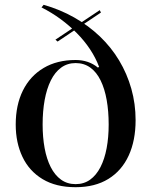

<svg xmlns="http://www.w3.org/2000/svg" viewBox="-20 -765 630 800"><path d="M295.1 15Q213.3 15 157.5 -18.6Q101.7 -52.2 73.6 -111.4Q45.5 -170.5 45.5 -246Q45.5 -327.5 75.5 -388Q105.6 -448.4 161.6 -481.7Q217.6 -515 295.1 -515Q322.1 -515 345.5 -507.1Q368.9 -499.2 388 -483.3L392.9 -486.5Q378.5 -524.5 355 -559.9Q331.5 -595.2 300.4 -626.7Q269.4 -658.3 232.5 -685.4Q195.6 -712.5 153 -734.1L161.8 -745Q230.3 -725.5 289.5 -692Q348.7 -658.5 396.1 -613.3Q443.4 -568.1 476.4 -513.1Q509.4 -458.1 527.2 -395.3Q545 -332.5 545 -264.2Q545 -179.6 516.2 -116.8Q487.4 -54 431.6 -19.5Q375.7 15 295.1 15ZM295.1 2.2Q329.6 2.2 355.4 -16.3Q381.1 -34.7 398.5 -68.5Q415.8 -102.2 424.3 -147.5Q432.8 -192.8 432.8 -246Q432.8 -301.7 424.5 -348.4Q416.2 -395.2 399.3 -429.7Q382.5 -464.3 356.5 -483.2Q330.5 -502.2 295.1 -502.2Q260.7 -502.2 234.7 -483.2Q208.8 -464.3 191.7 -429.7Q174.6 -395.2 166.1 -348.4Q157.6 -301.7 157.6 -246Q157.6 -193.2 165.9 -147.9Q174.2 -102.6 191.3 -68.9Q208.4 -35.2 234.3 -16.5Q260.2 2.2 295.1 2.2ZM220 -591.8 211 -599.8 395.6 -722.7 400.6 -712.7Z"/></svg>

Font: Kalnia Thin
Style: Regular
Weight: 100
Version: Version 1.105